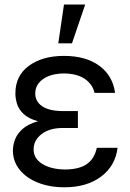

<svg xmlns="http://www.w3.org/2000/svg" viewBox="-20 -792 555 822"><path d="M313.5 -284.2V-244.1H249Q191.4 -244.1 157.5 -217.5Q123.5 -190.9 124 -152.3Q123.5 -113.8 160.9 -90.3Q198.2 -66.9 259.8 -66.4Q319.3 -66.9 351.8 -89.6Q384.3 -112.3 394.5 -159.2H483.4Q474.1 -82.5 413.3 -36.4Q352.5 9.8 255.9 9.8Q192.4 9.8 142.6 -10Q92.8 -29.8 64.2 -65.2Q35.6 -100.6 35.2 -147.5Q35.2 -169.9 44.2 -194.3Q53.2 -218.8 76.4 -239.7Q99.6 -260.7 142.6 -272.9Q102.1 -284.2 81.3 -303.7Q60.5 -323.2 53.2 -346.4Q45.9 -369.6 45.9 -391.6Q45.4 -467.3 103.3 -510Q161.1 -552.7 253.9 -552.7Q347.2 -552.7 404.8 -510.7Q462.4 -468.8 472.7 -394.5H384.8Q376 -432.1 342.5 -454.6Q309.1 -477.1 253.9 -477.5Q197.8 -477.1 164.3 -453.4Q130.9 -429.7 130.9 -391.6Q130.9 -357.9 160.2 -337.4Q189.5 -316.9 249 -316.4H313.5ZM229.5 -606.4 253.9 -772.5H344.7L288.1 -606.4Z"/></svg>

Font: Inter Display
Style: Regular
Weight: 400
Designer: Rasmus Andersson
Foundry: rsms
Version: Version 4.000;git-37864ae